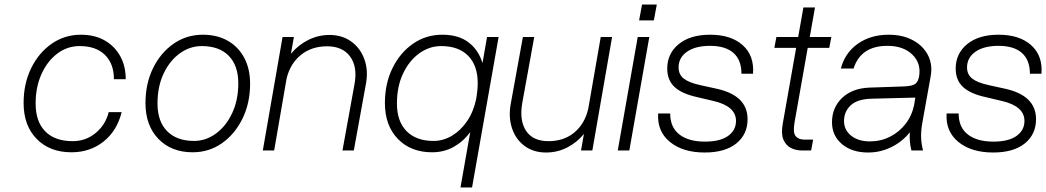

<svg xmlns="http://www.w3.org/2000/svg" viewBox="-20 -663 4610 846"><path d="M84 -209Q84 -295 117.5 -363Q151 -431 208 -470.5Q265 -510 337 -510Q397 -510 441 -485Q485 -460 509.5 -416Q534 -372 534 -314H482Q482 -382 442.5 -421Q403 -460 331 -460Q276 -460 232 -426.5Q188 -393 162.5 -336Q137 -279 137 -207Q137 -127 179.5 -84Q222 -41 300 -41Q358 -41 401.5 -77Q445 -113 459 -169H516Q496 -87 436.5 -39.5Q377 8 295 8Q199 8 141.5 -51Q84 -110 84 -209Z M621 -209Q621 -295 654.5 -363Q688 -431 745 -470.5Q802 -510 874 -510Q937 -510 983.5 -483.5Q1030 -457 1056 -408.5Q1082 -360 1082 -294Q1082 -209 1048.5 -140.5Q1015 -72 958 -32Q901 8 829 8Q735 8 678 -51Q621 -110 621 -209ZM1030 -296Q1030 -374 988 -417Q946 -460 869 -460Q817 -460 772.5 -428Q728 -396 701 -339Q674 -282 674 -207Q674 -128 716.5 -85Q759 -42 835 -42Q887 -42 931.5 -74.5Q976 -107 1003 -164.5Q1030 -222 1030 -296Z M1225 -500H1275L1262 -426Q1293 -464 1337.5 -486.5Q1382 -509 1432 -509Q1487 -509 1527 -480.5Q1567 -452 1585 -403.5Q1603 -355 1593 -297L1539 0H1489L1542 -292Q1556 -368 1523 -413.5Q1490 -459 1421 -459Q1353 -459 1306 -421Q1259 -383 1243 -318L1188 0H1138Z M2177 -500 2060 163H2009L2052 -81Q2022 -40 1979.5 -16Q1937 8 1884 8Q1790 8 1733 -51Q1676 -110 1676 -209Q1676 -295 1709.5 -363Q1743 -431 1800 -470.5Q1857 -510 1929 -510Q2001 -510 2045 -476Q2089 -442 2106 -385L2126 -500ZM1729 -207Q1729 -128 1771.5 -85Q1814 -42 1890 -42Q1933 -42 1971.5 -65Q2010 -88 2038 -129Q2066 -170 2078 -226L2081 -246Q2085 -271 2085 -296Q2085 -374 2043 -417Q2001 -460 1924 -460Q1872 -460 1827.5 -428Q1783 -396 1756 -339Q1729 -282 1729 -207Z M2281 -208Q2268 -132 2298 -86.5Q2328 -41 2397 -41Q2465 -41 2511 -79.5Q2557 -118 2572 -184L2627 -500H2677L2590 0H2540L2553 -73Q2522 -35 2479 -13Q2436 9 2386 9Q2331 9 2292 -19.5Q2253 -48 2236.5 -96.5Q2220 -145 2230 -203L2284 -500H2334Z M2809 -643H2874L2861 -573H2796ZM2790 -500H2841L2753 0H2702Z M3124 -218 3052 -235Q2984 -250 2952 -280Q2920 -310 2920 -361Q2920 -427 2970.5 -468.5Q3021 -510 3109 -510Q3201 -510 3252.5 -464Q3304 -418 3298 -338H3247Q3247 -399 3211.5 -430Q3176 -461 3109 -461Q3044 -461 3007 -435Q2970 -409 2970 -366Q2970 -335 2992.5 -317Q3015 -299 3065 -288L3138 -272Q3274 -242 3274 -138Q3274 -71 3224.5 -31Q3175 9 3085 9Q2989 9 2932 -37.5Q2875 -84 2880 -163H2933Q2933 -102 2973.5 -70.5Q3014 -39 3086 -39Q3153 -39 3188 -64Q3223 -89 3223 -130Q3223 -195 3124 -218Z M3563 -48 3554 0H3512Q3487 0 3465 -11Q3443 -22 3432 -47.5Q3421 -73 3429 -118L3488 -452H3392L3401 -500H3497L3520 -630H3571L3548 -500H3643L3634 -452H3539L3481 -124Q3473 -78 3486 -63Q3499 -48 3522 -48Z M4044 -122Q4038 -88 4038.5 -60Q4039 -32 4047 0H3996Q3986 -37 3989 -80Q3955 -38 3907 -14.5Q3859 9 3805 9Q3734 9 3690 -28Q3646 -65 3646 -124Q3646 -189 3690.5 -231.5Q3735 -274 3811 -277L3958 -282Q3993 -283 4008 -290.5Q4023 -298 4028 -319L4030 -328Q4039 -385 3999.5 -423Q3960 -461 3890 -461Q3773 -461 3741 -361H3685Q3703 -430 3759.5 -470Q3816 -510 3896 -510Q3957 -510 4002 -486Q4047 -462 4068.5 -420.5Q4090 -379 4081 -328ZM3699 -130Q3699 -90 3730.5 -65Q3762 -40 3813 -40Q3861 -40 3901.5 -60.5Q3942 -81 3970 -117Q3998 -153 4008 -201L4013 -233L3818 -228Q3757 -226 3728 -198.5Q3699 -171 3699 -130Z M4395 -218 4323 -235Q4255 -250 4223 -280Q4191 -310 4191 -361Q4191 -427 4241.5 -468.5Q4292 -510 4380 -510Q4472 -510 4523.5 -464Q4575 -418 4569 -338H4518Q4518 -399 4482.5 -430Q4447 -461 4380 -461Q4315 -461 4278 -435Q4241 -409 4241 -366Q4241 -335 4263.5 -317Q4286 -299 4336 -288L4409 -272Q4545 -242 4545 -138Q4545 -71 4495.5 -31Q4446 9 4356 9Q4260 9 4203 -37.5Q4146 -84 4151 -163H4204Q4204 -102 4244.5 -70.5Q4285 -39 4357 -39Q4424 -39 4459 -64Q4494 -89 4494 -130Q4494 -195 4395 -218Z"/></svg>

Font: Overused Grotesk Light
Style: Italic
Weight: 300
Italic angle: -10°
Version: Version 0.003